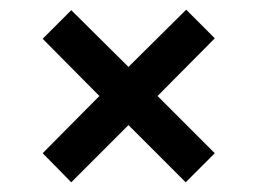

<svg xmlns="http://www.w3.org/2000/svg" viewBox="-20 -450 531 396"><path d="M68 -134 127 -74 245 -192 363 -74 423 -134 305 -252 423 -371 364 -430 245 -312 127 -429 68 -370 185 -252Z"/></svg>

Font: Saira UNSAM Medium
Style: Regular
Weight: 500
Designer: Hector Gatti with collaboration of the Omnibus-Type team
Foundry: Omnibus-Type
Version: Version 0.072;PS 000.072;hotconv 1.0.88;makeotf.lib2.5.64775